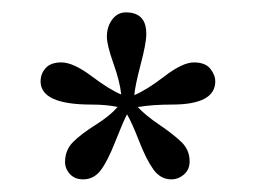

<svg xmlns="http://www.w3.org/2000/svg" viewBox="-20 -718 409 307"><path d="M168 -546.9Q150.9 -550.8 126 -550.8Q44.9 -550.8 44.9 -587.9Q44.9 -600.1 53 -609.1Q61 -618.2 78.1 -618.2Q97.2 -618.2 126.5 -596.2Q155.8 -574.2 173.8 -566.9Q171.9 -586.9 161.4 -616.5Q150.9 -646 150.9 -659.2Q150.9 -675.3 159.4 -686.8Q168 -698.2 181.2 -698.2Q214.4 -698.2 213.9 -663.1Q213.9 -648.9 204.8 -614.5Q195.8 -580.1 194.8 -565.9Q213.9 -573.7 242.9 -595.9Q272 -618.2 290 -618.2Q308.1 -618.2 316.2 -608.2Q324.2 -598.1 324.2 -587.9Q324.2 -550.8 254.9 -550.8Q224.1 -550.8 200.2 -546.9Q212.4 -533.7 235.1 -518.3Q257.8 -502.9 270.5 -490.5Q283.2 -478 283.2 -460Q283.2 -446.8 274.2 -439Q265.1 -431.2 253.9 -431.2Q236.8 -431.2 225.3 -447Q213.9 -462.9 202.4 -492.4Q190.9 -522 183.1 -535.2Q176.3 -522 164.1 -491Q151.9 -460 140.9 -445.6Q129.9 -431.2 112.8 -431.2Q99.6 -431.2 91.8 -439.7Q84 -448.2 84 -459Q84 -478 96.9 -491Q109.9 -503.9 132.8 -518.3Q155.8 -532.7 168 -546.9Z"/></svg>

Font: Linux Libertine O
Style: Regular
Weight: 400
Designer: Philipp H. Poll
Foundry: Philipp H. Poll
Version: Version 5.3.0